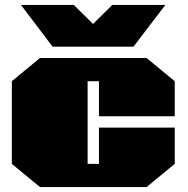

<svg xmlns="http://www.w3.org/2000/svg" viewBox="-20 -758 761 778"><path d="M193 -569 65 -738H279L357 -661L435 -738H650L521 -569ZM142 0 28 -94V-429L142 -523H574L688 -429V-287H381V-429H335V-94H381V-241H688V-94L574 0Z"/></svg>

Font: Tomorrow Black
Style: Regular
Weight: 900
Designer: Tony de Marco, Monica Rizzolli
Foundry: Just in Type
Version: Version 2.002